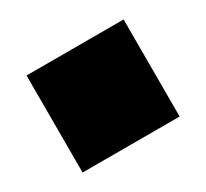

<svg xmlns="http://www.w3.org/2000/svg" viewBox="-76 -587 551 514"><g transform="rotate(-30 200.0 -330.0)"><path d="M50 -180H350V-480H50Z"/></g></svg>

Font: text-security-square
Style: Regular
Weight: 400
Monospace: yes
Foundry: Oskari Noppa
Version: Version 3.000;hotconv 1.0.118;makeotfexe 2.5.65603